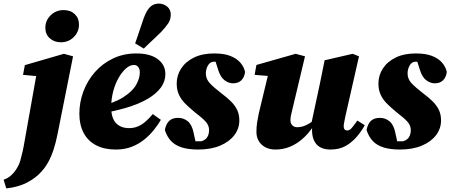

<svg xmlns="http://www.w3.org/2000/svg" viewBox="-97 -815 2515 1067"><path d="M-62 232 -77 184Q-57 177 -43.5 166.5Q-30 156 -19 142.5Q-8 129 1 113Q10 98 16 77Q22 56 28.5 27.5Q35 -1 41 -38L109 -420L170 -386L31 -399L41 -453L258 -516L309 -502L224 -76Q214 -24 201 15.5Q188 55 171.5 85Q155 115 134 138Q101 175 52.5 200Q4 225 -62 232ZM241 -580Q205 -580 180 -602Q155 -624 155 -660Q155 -701 184.5 -730Q214 -759 257 -759Q295 -759 318.5 -736.5Q342 -714 342 -679Q342 -638 313 -609Q284 -580 241 -580Z M546 16Q482 16 436.5 -8Q391 -32 367.5 -77Q344 -122 344 -182Q344 -248 367 -308.5Q390 -369 432 -416Q474 -463 532 -490.5Q590 -518 661 -518Q737 -518 779.5 -486.5Q822 -455 822 -403Q822 -363 797 -328.5Q772 -294 723.5 -265.5Q675 -237 604 -216Q533 -195 440 -180L439 -218Q535 -241 587 -274Q639 -307 659.5 -343.5Q680 -380 680 -412Q680 -432 671 -443Q662 -454 647 -454Q625 -454 603 -434.5Q581 -415 562 -382Q543 -349 532 -307Q521 -265 521 -220Q521 -159 547.5 -131Q574 -103 620 -103Q647 -103 669.5 -112.5Q692 -122 712.5 -140Q733 -158 752 -181L797 -149Q782 -123 759 -94Q736 -65 705.5 -40Q675 -15 635.5 0.5Q596 16 546 16ZM654 -574Q662 -597 670 -620Q678 -643 685.5 -666Q693 -689 701 -712Q713 -745 726 -763Q739 -781 754 -788Q769 -795 786 -795Q812 -795 832 -778.5Q852 -762 852 -734Q852 -707 838 -685.5Q824 -664 797 -636Q781 -620 765 -605Q749 -590 733 -575Q717 -560 702 -545Z M1004 16Q951 16 914 4.5Q877 -7 854 -31Q831 -55 819 -93Q826 -127 843.5 -143.5Q861 -160 893 -160Q923 -160 946 -141.5Q969 -123 978 -81L993 -13L926 -30Q950 -30 974 -30Q998 -30 1022 -30Q1036 -34 1045.5 -42Q1055 -50 1060 -63Q1065 -76 1065 -92Q1065 -118 1046 -139Q1027 -160 986 -191Q957 -215 934 -237.5Q911 -260 898 -287.5Q885 -315 885 -351Q885 -396 909.5 -434Q934 -472 980.5 -495Q1027 -518 1093 -518Q1148 -518 1183.5 -504Q1219 -490 1239 -466.5Q1259 -443 1265 -415Q1261 -385 1244 -368.5Q1227 -352 1198 -352Q1174 -352 1151.5 -368.5Q1129 -385 1116 -425L1097 -485L1159 -472Q1141 -472 1123.5 -472Q1106 -472 1088 -472Q1069 -470 1058 -450Q1047 -430 1047 -407Q1047 -376 1069 -352.5Q1091 -329 1134 -296Q1165 -273 1187 -251Q1209 -229 1221 -204Q1233 -179 1233 -146Q1233 -100 1205 -63.5Q1177 -27 1126 -5.5Q1075 16 1004 16Z M1434 16Q1400 16 1376 2.5Q1352 -11 1340 -33Q1328 -55 1328 -82Q1328 -110 1332 -135.5Q1336 -161 1341 -184L1398 -421L1441 -389L1318 -399L1328 -454L1546 -516L1598 -502L1528 -208Q1525 -195 1522.5 -184.5Q1520 -174 1518.5 -165.5Q1517 -157 1517 -148Q1517 -129 1527.5 -118.5Q1538 -108 1555 -108Q1571 -108 1587.5 -113Q1604 -118 1622 -129Q1640 -140 1660 -156L1670 -108H1641Q1614 -69 1582 -41.5Q1550 -14 1513 1Q1476 16 1434 16ZM1740 16Q1689 16 1663 -12Q1637 -40 1637 -94Q1637 -102 1638 -109Q1639 -116 1640 -123H1632L1679 -342Q1686 -377 1693 -410.5Q1700 -444 1707 -480L1863 -516L1898 -502L1822 -167Q1819 -150 1816 -136.5Q1813 -123 1813 -113Q1813 -102 1818 -96Q1823 -90 1833 -90Q1846 -90 1857.5 -103.5Q1869 -117 1889 -145L1930 -119Q1912 -86 1885.5 -55Q1859 -24 1824 -4Q1789 16 1740 16Z M2125 16Q2072 16 2035 4.5Q1998 -7 1975 -31Q1952 -55 1940 -93Q1947 -127 1964.5 -143.5Q1982 -160 2014 -160Q2044 -160 2067 -141.5Q2090 -123 2099 -81L2114 -13L2047 -30Q2071 -30 2095 -30Q2119 -30 2143 -30Q2157 -34 2166.5 -42Q2176 -50 2181 -63Q2186 -76 2186 -92Q2186 -118 2167 -139Q2148 -160 2107 -191Q2078 -215 2055 -237.5Q2032 -260 2019 -287.5Q2006 -315 2006 -351Q2006 -396 2030.5 -434Q2055 -472 2101.5 -495Q2148 -518 2214 -518Q2269 -518 2304.5 -504Q2340 -490 2360 -466.5Q2380 -443 2386 -415Q2382 -385 2365 -368.5Q2348 -352 2319 -352Q2295 -352 2272.5 -368.5Q2250 -385 2237 -425L2218 -485L2280 -472Q2262 -472 2244.5 -472Q2227 -472 2209 -472Q2190 -470 2179 -450Q2168 -430 2168 -407Q2168 -376 2190 -352.5Q2212 -329 2255 -296Q2286 -273 2308 -251Q2330 -229 2342 -204Q2354 -179 2354 -146Q2354 -100 2326 -63.5Q2298 -27 2247 -5.5Q2196 16 2125 16Z"/></svg>

Font: Source Serif 4 Black
Style: Italic
Weight: 900
Italic angle: -12°
Designer: Frank Grießhammer
Foundry: Adobe Systems Incorporated
Version: Version 4.004;hotconv 1.0.116;makeotfexe 2.5.65601